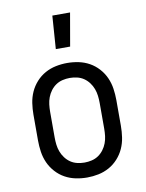

<svg xmlns="http://www.w3.org/2000/svg" viewBox="-86 -816 671 885"><g transform="rotate(-10 250.0 -373.5)"><path d="M250 8Q223 8 196.5 2.5Q170 -3 146.5 -16Q123 -29 104.5 -49.5Q86 -70 75 -94.5Q64 -119 60 -146Q56 -173 56 -200V-320Q56 -347 60 -374Q64 -401 75 -425.5Q86 -450 104.5 -470.5Q123 -491 146.5 -504Q170 -517 196.5 -522.5Q223 -528 250 -528Q277 -528 303.5 -522.5Q330 -517 353.5 -504Q377 -491 395.5 -470.5Q414 -450 425 -425.5Q436 -401 440 -374Q444 -347 444 -320V-200Q444 -173 440 -146Q436 -119 425 -94.5Q414 -70 395.5 -49.5Q377 -29 353.5 -16Q330 -3 303.5 2.5Q277 8 250 8ZM250 -62Q267 -62 284 -66Q301 -70 315 -79.5Q329 -89 339.5 -103Q350 -117 356 -133Q362 -149 364 -166Q366 -183 366 -200V-320Q366 -337 364 -354Q362 -371 356 -387Q350 -403 339.5 -417Q329 -431 315 -440.5Q301 -450 284 -454Q267 -458 250 -458Q233 -458 216 -454Q199 -450 185 -440.5Q171 -431 160.5 -417Q150 -403 144 -387Q138 -371 136 -354Q134 -337 134 -320V-200Q134 -183 136 -166Q138 -149 144 -133Q150 -117 160.5 -103Q171 -89 185 -79.5Q199 -70 216 -66Q233 -62 250 -62ZM210 -600 221 -755H304L277 -600Z"/></g></svg>

Font: Iosevka MaddieWtf
Style: Regular
Weight: 400
Monospace: yes
Designer: Belleve Invis
Foundry: Belleve Invis
Version: Version 31.3.0; ttfautohint (v1.8.3)